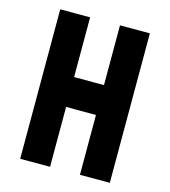

<svg xmlns="http://www.w3.org/2000/svg" viewBox="-106 -794 779 879"><g transform="rotate(15 283.0 -354.0)"><path d="M354 -708.5H495.6V0H354V-283.7H212.4V0H70.8V-708.5H212.4V-425.3H354Z"/></g></svg>

Font: Blazma
Style: Regular
Weight: 400
Designer: GGBotNet
Version: 1.00